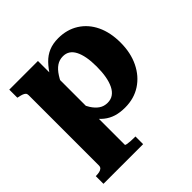

<svg xmlns="http://www.w3.org/2000/svg" viewBox="-193 -680 1061 1061"><g transform="rotate(-45 337.0 -150.0)"><path d="M333 223H23V163H24Q39 163 51 160.5Q63 158 70 151.5Q77 145 77 133V-415Q77 -426 72 -431.5Q67 -437 57 -441Q47 -445 31 -448L23 -450V-513H247V-381L259 -379V154Q259 157 269.5 159Q280 161 294 162Q308 163 320 163H333ZM406 10Q366 10 335.5 0.5Q305 -9 280 -29Q255 -49 234 -80L238 -194Q253 -158 269.5 -132Q286 -106 307 -91.5Q328 -77 356 -77Q382 -77 400.5 -90Q419 -103 431 -127.5Q443 -152 449 -185.5Q455 -219 455 -262Q455 -304 449 -336Q443 -368 431.5 -390Q420 -412 403 -423Q386 -434 363 -434Q335 -434 313 -419Q291 -404 272.5 -375Q254 -346 237 -306L233 -403Q258 -443 283.5 -469.5Q309 -496 341 -509.5Q373 -523 415 -523Q483 -523 534.5 -490.5Q586 -458 614 -399.5Q642 -341 642 -262Q642 -182 612 -120.5Q582 -59 529 -24.5Q476 10 406 10Z"/></g></svg>

Font: Roboto Serif 36pt
Style: Bold
Weight: 700
Version: Version 1.008